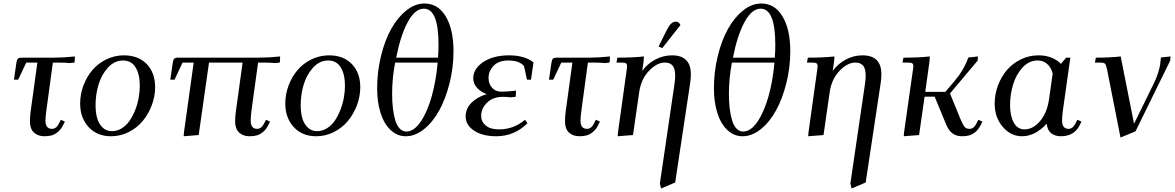

<svg xmlns="http://www.w3.org/2000/svg" viewBox="-20 -766 6666 1089"><path d="M59.1 -314 73.2 -411.1Q75.7 -427.2 81.5 -433.1Q87.4 -439 104 -439H284.2Q339.8 -439 404.8 -445.8L403.8 -418L401.9 -411.1L377 -408.2Q350.1 -411.1 308.1 -411.1H279.8L243.2 -141.1Q237.8 -100.6 237.8 -82Q237.8 -35.2 274.9 -35.2Q298.8 -35.2 314 -64.9L325.2 -86.9L348.1 -76.2L336.9 -54.2Q324.7 -30.3 306.6 -16.1Q288.6 -2 271.2 2.4Q253.9 6.8 231.9 6.8Q195.3 6.8 172.6 -14.2Q149.9 -35.2 149.9 -78.1Q149.9 -107.9 154.8 -141.1L191.9 -411.1H128.9L83 -314Z M434.6 -178.2Q434.6 -231 453.1 -280.8Q471.7 -330.6 503.9 -368.4Q536.1 -406.2 583 -429.2Q629.9 -452.1 682.6 -452.1Q764.6 -452.1 812.3 -402.6Q859.9 -353 859.9 -272Q859.9 -219.2 840.8 -168.9Q821.8 -118.7 789.3 -79.6Q756.8 -40.5 709.7 -16.8Q662.6 6.8 609.9 6.8Q529.8 6.8 482.2 -45.7Q434.6 -98.1 434.6 -178.2ZM522 -169.9Q522 -128.4 531 -96.2Q540 -64 561.5 -43Q583 -22 614.7 -22Q644.5 -22 670.7 -38.3Q696.8 -54.7 715.1 -81.3Q733.4 -107.9 746.8 -141.8Q760.3 -175.8 766.6 -211.2Q772.9 -246.6 772.9 -279.8Q772.9 -344.7 749 -383.8Q725.1 -422.9 677.7 -422.9Q629.4 -422.9 592.8 -383.1Q556.2 -343.3 539.1 -286.6Q522 -230 522 -169.9Z M945.8 -314 960 -411.1Q962.4 -427.2 968.3 -433.1Q974.1 -439 990.7 -439H1447.8Q1503.9 -439 1568.8 -445.8L1567.9 -418L1565.9 -411.1L1540.5 -408.2Q1513.7 -411.1 1471.7 -411.1H1443.8L1406.7 -141.1Q1401.9 -104.5 1401.9 -82Q1401.9 -35.2 1438.5 -35.2Q1462.4 -35.2 1477.5 -64.9L1488.8 -86.9L1511.7 -76.2L1500.5 -54.2Q1488.3 -30.3 1470.2 -16.1Q1452.1 -2 1434.8 2.4Q1417.5 6.8 1395.5 6.8Q1358.9 6.8 1336.2 -14.2Q1313.5 -35.2 1313.5 -78.1Q1313.5 -104.5 1318.8 -141.1L1356 -411.1H1165.5L1106.9 0L1021.5 6.8L1023.9 -19L1078.6 -411.1H1015.6L969.7 -314Z M1598.1 -178.2Q1598.1 -231 1616.7 -280.8Q1635.3 -330.6 1667.5 -368.4Q1699.7 -406.2 1746.6 -429.2Q1793.5 -452.1 1846.2 -452.1Q1928.2 -452.1 1975.8 -402.6Q2023.4 -353 2023.4 -272Q2023.4 -219.2 2004.4 -168.9Q1985.4 -118.7 1952.9 -79.6Q1920.4 -40.5 1873.3 -16.8Q1826.2 6.8 1773.4 6.8Q1693.4 6.8 1645.8 -45.7Q1598.1 -98.1 1598.1 -178.2ZM1685.5 -169.9Q1685.5 -128.4 1694.6 -96.2Q1703.6 -64 1725.1 -43Q1746.6 -22 1778.3 -22Q1808.1 -22 1834.2 -38.3Q1860.4 -54.7 1878.7 -81.3Q1897 -107.9 1910.4 -141.8Q1923.8 -175.8 1930.2 -211.2Q1936.5 -246.6 1936.5 -279.8Q1936.5 -344.7 1912.6 -383.8Q1888.7 -422.9 1841.3 -422.9Q1793 -422.9 1756.3 -383.1Q1719.7 -343.3 1702.6 -286.6Q1685.5 -230 1685.5 -169.9Z M2119.1 -265.1Q2119.1 -359.4 2140.9 -448.2Q2162.6 -537.1 2199 -602.3Q2235.4 -667.5 2284.9 -706.8Q2334.5 -746.1 2387.2 -746.1Q2464.8 -746.1 2508.5 -672.4Q2552.2 -598.6 2552.2 -476.1Q2552.2 -383.3 2530 -294.7Q2507.8 -206.1 2471.4 -139.9Q2435.1 -73.7 2385 -33.4Q2335 6.8 2282.2 6.8Q2232.4 6.8 2195.1 -28.8Q2157.7 -64.5 2138.4 -125.7Q2119.1 -187 2119.1 -265.1ZM2204.1 -234.9Q2204.1 -189 2208.5 -151.6Q2212.9 -114.3 2221.9 -84Q2231 -53.7 2247.1 -36.9Q2263.2 -20 2285.2 -20Q2328.6 -20 2366.7 -76.7Q2404.8 -133.3 2429.2 -221.4Q2453.6 -309.6 2462.4 -411.1H2221.2Q2204.1 -322.8 2204.1 -234.9ZM2227.1 -439H2464.4Q2467.3 -475.1 2467.3 -512.2Q2467.3 -716.8 2384.3 -716.8Q2333.5 -716.8 2292.5 -640.4Q2251.5 -564 2227.1 -439Z M2621.1 -105Q2621.1 -150.4 2654.5 -183.6Q2688 -216.8 2740.7 -231.9Q2704.1 -246.1 2684.1 -269.5Q2664.1 -293 2664.1 -321.8Q2664.1 -376 2720.9 -414.1Q2777.8 -452.1 2867.7 -452.1Q2955.6 -452.1 3005.9 -412.1L2991.7 -314H2968.8L2952.6 -390.1Q2927.7 -422.9 2862.8 -422.9Q2808.6 -422.9 2779.8 -393.1Q2751 -363.3 2751 -323.2Q2751 -291 2770.8 -268.6Q2790.5 -246.1 2823.7 -246.1Q2859.9 -246.1 2906.7 -252L2905.8 -224.1L2903.8 -216.8L2878.9 -213.9Q2850.1 -216.8 2832 -216.8Q2776.9 -216.8 2742.9 -184.1Q2709 -151.4 2709 -108.9Q2709 -76.2 2734.9 -54.2Q2760.7 -32.2 2810.1 -32.2Q2894.5 -32.2 2958 -86.9L2971.7 -66.9Q2897 6.8 2794.9 6.8Q2716.3 6.8 2668.7 -25.1Q2621.1 -57.1 2621.1 -105Z M3093.8 -314 3107.9 -411.1Q3110.4 -427.2 3116.2 -433.1Q3122.1 -439 3138.7 -439H3318.8Q3374.5 -439 3439.5 -445.8L3438.5 -418L3436.5 -411.1L3411.6 -408.2Q3384.8 -411.1 3342.8 -411.1H3314.5L3277.8 -141.1Q3272.5 -100.6 3272.5 -82Q3272.5 -35.2 3309.6 -35.2Q3333.5 -35.2 3348.6 -64.9L3359.9 -86.9L3382.8 -76.2L3371.6 -54.2Q3359.4 -30.3 3341.3 -16.1Q3323.2 -2 3305.9 2.4Q3288.6 6.8 3266.6 6.8Q3230 6.8 3207.3 -14.2Q3184.6 -35.2 3184.6 -78.1Q3184.6 -107.9 3189.5 -141.1L3226.6 -411.1H3163.6L3117.7 -314Z M3476.6 -411.1 3481.4 -439Q3568.8 -439 3632.3 -445.8L3630.4 -418L3622.6 -363.8Q3653.3 -405.8 3698 -429Q3742.7 -452.1 3791.5 -452.1Q3898.4 -452.1 3898.4 -345.2Q3898.4 -320.3 3894.5 -294.9L3809.6 269L3729.5 303.2L3722.7 274.9L3805.7 -290Q3809.6 -320.3 3809.6 -334Q3809.6 -358.9 3804.4 -375.2Q3799.3 -391.6 3789.8 -398.9Q3780.3 -406.2 3771.5 -408.7Q3762.7 -411.1 3750.5 -411.1Q3706.1 -411.1 3661.1 -364.3Q3616.2 -317.4 3605.5 -244.1L3570.3 0L3483.4 6.8L3485.4 -17.1L3533.7 -363.8Q3536.6 -380.9 3536.6 -391.1Q3536.6 -402.8 3530.3 -407Q3523.9 -411.1 3506.3 -411.1ZM3715.3 -502 3761.2 -594.2Q3774.9 -621.1 3786.9 -632.1Q3798.8 -643.1 3814.5 -643.1Q3830.1 -643.1 3839.4 -624L3736.3 -493.2Z M4029.3 -265.1Q4029.3 -359.4 4051 -448.2Q4072.8 -537.1 4109.1 -602.3Q4145.5 -667.5 4195.1 -706.8Q4244.6 -746.1 4297.4 -746.1Q4375 -746.1 4418.7 -672.4Q4462.4 -598.6 4462.4 -476.1Q4462.4 -383.3 4440.2 -294.7Q4418 -206.1 4381.6 -139.9Q4345.2 -73.7 4295.2 -33.4Q4245.1 6.8 4192.4 6.8Q4142.6 6.8 4105.2 -28.8Q4067.9 -64.5 4048.6 -125.7Q4029.3 -187 4029.3 -265.1ZM4114.3 -234.9Q4114.3 -189 4118.7 -151.6Q4123 -114.3 4132.1 -84Q4141.1 -53.7 4157.2 -36.9Q4173.3 -20 4195.3 -20Q4238.8 -20 4276.9 -76.7Q4314.9 -133.3 4339.4 -221.4Q4363.8 -309.6 4372.6 -411.1H4131.3Q4114.3 -322.8 4114.3 -234.9ZM4137.2 -439H4374.5Q4377.4 -475.1 4377.4 -512.2Q4377.4 -716.8 4294.4 -716.8Q4243.7 -716.8 4202.6 -640.4Q4161.6 -564 4137.2 -439Z M4557.1 -411.1 4562 -439Q4649.4 -439 4712.9 -445.8L4710.9 -418L4703.1 -363.8Q4733.9 -405.8 4778.6 -429Q4823.2 -452.1 4872.1 -452.1Q4979 -452.1 4979 -345.2Q4979 -320.3 4975.1 -294.9L4890.1 269L4810.1 303.2L4803.2 274.9L4886.2 -290Q4890.1 -320.3 4890.1 -334Q4890.1 -358.9 4885 -375.2Q4879.9 -391.6 4870.4 -398.9Q4860.8 -406.2 4852.1 -408.7Q4843.3 -411.1 4831.1 -411.1Q4786.6 -411.1 4741.7 -364.3Q4696.8 -317.4 4686 -244.1L4650.9 0L4564 6.8L4565.9 -17.1L4614.3 -363.8Q4617.2 -380.9 4617.2 -391.1Q4617.2 -402.8 4610.8 -407Q4604.5 -411.1 4586.9 -411.1Z M5099.1 -411.1 5104 -439Q5190.4 -439 5253.9 -445.8L5252 -418L5228 -245.1H5341.8L5394 -306.2Q5448.2 -370.6 5472.2 -439.9L5526.9 -445.8L5524.9 -421.9L5368.2 -235.8L5429.2 -86.9Q5441.9 -57.1 5451.4 -46.1Q5460.9 -35.2 5479 -35.2Q5502.9 -35.2 5518.1 -64.9L5528.8 -86.9L5552.2 -76.2L5541 -54.2Q5528.8 -30.3 5510.7 -16.1Q5492.7 -2 5475.3 2.4Q5458 6.8 5436 6.8Q5374.5 6.8 5348.1 -56.2L5281.2 -217.8H5224.1L5192.9 0L5106 6.8L5107.9 -17.1L5157.2 -363.8Q5160.2 -380.9 5160.2 -391.1Q5160.2 -402.8 5153.8 -407Q5147.5 -411.1 5129.9 -411.1Z M5621.6 -178.2Q5621.6 -231 5640.1 -280.8Q5658.7 -330.6 5690.9 -368.4Q5723.1 -406.2 5770 -429.2Q5816.9 -452.1 5869.6 -452.1Q5949.2 -452.1 5997.6 -403.8L6026.9 -439H6050.8L6008.8 -141.1Q6003.9 -104.5 6003.9 -82Q6003.9 -35.2 6041 -35.2Q6064.5 -35.2 6079.6 -64.9L6090.8 -86.9L6113.8 -76.2L6103 -54.2Q6071.8 6.8 5997.6 6.8Q5963.4 6.8 5941.7 -10.7Q5919.9 -28.3 5917 -64.9Q5851.6 6.8 5776.9 6.8Q5712.9 6.8 5667.2 -46.9Q5621.6 -100.6 5621.6 -178.2ZM5709 -169.9Q5709 -108.4 5730.2 -70.3Q5751.5 -32.2 5791 -32.2Q5839.4 -32.2 5878.9 -78.9Q5918.5 -125.5 5929.7 -201.2L5950.7 -349.1Q5941.4 -383.8 5919.4 -403.3Q5897.5 -422.9 5864.7 -422.9Q5816.4 -422.9 5779.8 -383.1Q5743.2 -343.3 5726.1 -286.6Q5709 -230 5709 -169.9Z M6190.4 -411.1 6195.3 -439Q6276.9 -439 6336.4 -445.8L6412.1 -64L6523.4 -291Q6539.6 -323.2 6548.6 -353Q6557.6 -382.8 6560.1 -398.9Q6562.5 -415 6564.5 -439.9L6619.1 -445.8L6617.2 -421.9L6420.4 -21L6335.4 14.2L6259.3 -371.1Q6254.4 -396 6248.3 -403.6Q6242.2 -411.1 6221.2 -411.1Z"/></svg>

Font: Dihjauti
Style: Bold Italic
Weight: 700
Italic angle: -9°
Designer: T. Christopher White
Version: Version 3.0.0